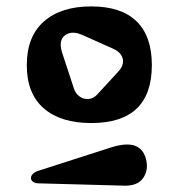

<svg xmlns="http://www.w3.org/2000/svg" viewBox="-20 -795 560 602"><path d="M266.1 -774.9Q359.9 -774.9 408 -728.3Q456.1 -681.6 456.1 -590.8Q456.1 -409.2 266.1 -409.2Q170.4 -409.2 117.2 -455.3Q64 -501.5 64 -590.8Q64 -680.2 117.4 -727.5Q170.9 -774.9 266.1 -774.9ZM284.2 -498 352.1 -571.8Q369.6 -591.8 364.7 -611.3Q359.9 -630.9 335 -642.1L238.8 -685.1Q205.1 -700.2 183.8 -684.3Q162.6 -668.5 174.8 -629.9L211.9 -517.1Q216.8 -502 229.2 -492.7Q241.7 -483.4 257.1 -484.6Q272.5 -485.8 284.2 -498ZM368.2 -212.9 99.1 -220.2Q86.4 -220.7 80.3 -228Q74.2 -235.4 79.3 -244.9Q84.5 -254.4 101.1 -259.8L329.1 -333Q421.9 -362.3 438 -294.9Q446.3 -261.7 428.7 -236.6Q411.1 -211.4 368.2 -212.9Z"/></svg>

Font: Pilowlava
Style: Regular
Weight: 400
Designer: Anton Moglia, Jérémy Landes, Maksym Kobuzan (Cyrillic), Velvetyne Type Foundry
Foundry: Anton Moglia, Jérémy Landes, Velvetyne Type Foundry
Version: Version 1.001;hotconv 1.0.109;makeotfexe 2.5.65596